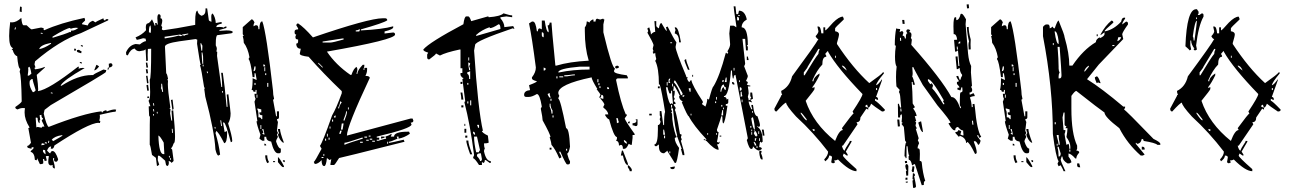

<svg xmlns="http://www.w3.org/2000/svg" viewBox="-20 -783 6120 911"><path d="M232.4 -604.5Q289.1 -621.1 312.5 -631.8L316.4 -629.9L317.4 -637.7H322.3Q335 -637.7 351.6 -650.4Q345.7 -651.4 339.8 -651.4Q328.1 -651.4 315.4 -646.5Q313.5 -646.5 313.5 -649.4V-650.4Q296.9 -650.4 229.5 -609.4L228.5 -604.5ZM195.3 -50.8 196.3 -55.7Q194.3 -63.5 194.3 -67.4V-70.3L184.6 -72.3L183.6 -66.4Q183.6 -60.5 195.3 -50.8ZM175.8 -93.8Q183.6 -95.7 187.5 -95.7H190.4L191.4 -100.6L178.7 -103.5ZM202.1 -101.6 203.1 -106.4 193.4 -108.4 192.4 -103.5ZM211.9 -104.5 213.9 -114.3 210 -115.2 208 -105.5ZM232.4 -113.3Q276.4 -137.7 277.3 -140.6L273.4 -141.6Q239.3 -136.7 225.6 -120.1ZM177.7 -176.8Q178.7 -182.6 185.5 -182.6L190.4 -181.6V-182.6Q190.4 -186.5 177.7 -210.9Q183.6 -217.8 184.6 -221.7Q176.8 -223.6 176.8 -234.4V-238.3L168 -236.3L170.9 -212.9L168 -213.9V-198.2Q159.2 -200.2 158.2 -223.6L150.4 -225.6L149.4 -221.7Q152.3 -191.4 152.3 -181.6L151.4 -178.7L159.2 -180.7ZM229.5 -338.9V-342.8L221.7 -344.7L220.7 -340.8ZM136.7 -345.7Q142.6 -345.7 149.4 -354.5Q134.8 -400.4 134.8 -407.2V-408.2H132.8Q127.9 -408.2 121.1 -399.4Q120.1 -394.5 120.1 -388.7Q120.1 -369.1 135.7 -345.7ZM116.2 -423.8Q118.2 -423.8 128.9 -433.6Q124 -464.8 118.2 -466.8Q117.2 -462.9 114.3 -462.9H113.3Q114.3 -460 114.3 -453.1Q114.3 -443.4 111.3 -424.8ZM166 -549.8Q191.4 -554.7 221.7 -575.2L222.7 -579.1H219.7Q170.9 -569.3 166 -549.8ZM52.7 -642.6 55.7 -652.3 51.8 -653.3 48.8 -643.6ZM181.6 -622.1 182.6 -626 173.8 -627.9 172.9 -624ZM240.2 16.6Q229.5 14.6 229.5 5.9L230.5 0L220.7 2Q209 0 209 -15.6Q209 -26.4 211.9 -42L207 -43L197.3 -42L202.1 -21.5L191.4 -18.6V-21.5Q191.4 -27.3 184.6 -29.3L183.6 -25.4Q185.5 -19.5 185.5 -13.7L184.6 -6.8L173.8 -3.9L168.9 -4.9L156.2 -32.2L154.3 -22.5L145.5 -24.4Q143.6 -58.6 125 -62.5L127 -67.4Q138.7 -76.2 140.6 -83L130.9 -85L128.9 -77.1Q122.1 -79.1 115.7 -80.6Q109.4 -82 109.4 -87.9V-90.8H110.4Q116.2 -90.8 127 -105.5L114.3 -175.8H116.2Q119.1 -175.8 120.1 -178.7Q96.7 -215.8 96.7 -249Q96.7 -259.8 98.6 -269.5L89.8 -270.5Q77.1 -270.5 63.5 -263.7Q52.7 -266.6 52.7 -273.4V-275.4Q81.1 -294.9 83 -301.8Q81.1 -423.8 73.2 -442.4L76.2 -456.1Q66.4 -458 61.5 -516.6Q47.9 -519.5 40 -545.9L35.2 -546.9L42 -554.7Q23.4 -559.6 23.4 -612.3Q23.4 -638.7 28.3 -677.7L37.1 -676.8Q57.6 -676.8 81.1 -698.2Q84 -664.1 91.8 -663.1H106.4Q124 -645.5 129.9 -643.6L174.8 -652.3L187.5 -649.4L186.5 -645.5Q186.5 -640.6 190.4 -639.6Q265.6 -673.8 380.9 -698.2L383.8 -688.5L382.8 -684.6L370.1 -672.9L369.1 -668L396.5 -662.1Q400.4 -677.7 420.9 -684.6Q428.7 -678.7 433.6 -676.8Q434.6 -680.7 470.7 -696.3Q470.7 -687.5 478.5 -685.5Q480.5 -692.4 488.3 -692.4L494.1 -691.4L493.2 -686.5L364.3 -626Q263.7 -591.8 146.5 -492.2L143.6 -477.5L148.4 -462.9H147.5Q144.5 -462.9 142.6 -459Q146.5 -458 146.5 -455.1V-454.1Q172.9 -457 192.4 -465.8V-461.9L154.3 -427.7Q161.1 -378.9 161.1 -359.4L160.2 -350.6Q210.9 -357.4 350.6 -466.8L354.5 -465.8L352.5 -457Q363.3 -460.9 373 -460.9Q377.9 -460.9 381.8 -460Q280.3 -402.3 267.6 -377L271.5 -376Q350.6 -426.8 415 -426.8H421.9Q423.8 -431.6 470.7 -453.1L484.4 -450.2Q483.4 -446.3 481.9 -440.9Q480.5 -435.5 220.7 -284.2L191.4 -261.7L187.5 -244.1Q200.2 -188.5 210.9 -180.7Q375 -245.1 461.9 -254.9V-252.9Q461.9 -250 465.8 -249Q466.8 -255.9 482.4 -259.8Q486.3 -258.8 486.3 -255.9V-253.9Q510.7 -263.7 524.4 -263.7L531.2 -262.7L528.3 -252.9H526.4Q514.6 -252.9 453.1 -238.3Q454.1 -234.4 454.1 -229.5Q454.1 -221.7 451.2 -210L456.1 -209L454.1 -199.2L447.3 -200.2Q401.4 -200.2 238.3 -92.8Q234.4 -77.1 226.6 -77.1L220.7 -78.1L222.7 -87.9H220.7Q210.9 -87.9 203.1 -68.4L214.8 -56.6L218.8 -55.7Q221.7 -66.4 229.5 -66.4Q243.2 -66.4 255.9 -27.3Q252.9 -15.6 246.1 -15.6Q236.3 -15.6 236.3 -26.4L237.3 -32.2L232.4 -33.2L231.4 -28.3Q240.2 2.9 240.2 13.7ZM368.2 -481.4 358.4 -484.4 359.4 -489.3 369.1 -486.3ZM494.1 -452.1 490.2 -453.1 492.2 -462.9 497.1 -461.9ZM426.8 -449.2 437.5 -475.6Q440.4 -474.6 443.4 -472.7Q446.3 -470.7 450.2 -467.8Q436.5 -449.2 426.8 -449.2ZM497.1 -461.9 496.1 -480.5 506.8 -483.4Q513.7 -479.5 513.7 -473.6Q513.7 -465.8 497.1 -461.9ZM365.2 -530.3 351.6 -534.2Q344.7 -536.1 344.7 -542V-544.9L354.5 -546.9Q363.3 -540 367.2 -539.1ZM338.9 -542 331.1 -543.9 333 -552.7 340.8 -550.8ZM373 -561.5 363.3 -564.5 364.3 -569.3 374 -566.4ZM83 -725.6 73.2 -728.5 75.2 -752 83 -750Z M695.3 -627 696.3 -646.5 694.3 -662.1Q686.5 -661.1 686.5 -629.9ZM787.1 -24.4 791 -25.4 790 -33.2 786.1 -32.2ZM782.2 -35.2 786.1 -36.1 785.2 -43.9 781.2 -43ZM759.8 -51.8 756.8 -106.4Q738.3 -139.6 731.4 -139.6Q734.4 -51.8 754.9 -51.8ZM1002.9 -172.9 1002 -180.7H998L999 -172.9ZM800.8 -152.3 798.8 -171.9H794.9L796.9 -152.3ZM1029.3 -184.6 1033.2 -185.5 1029.3 -211.9H1025.4ZM710.9 -234.4 710 -242.2H706.1L707 -234.4ZM724.6 -244.1 728.5 -245.1 727.5 -252.9 723.6 -252ZM708 -253.9 711.9 -254.9 710 -265.6H706.1ZM708 -281.2 711.9 -282.2 710 -293.9 706.1 -293ZM1034.2 -342.8 1038.1 -343.8 1037.1 -351.6 1033.2 -350.6ZM753.9 -346.7 749 -385.7H745.1V-373Q745.1 -366.2 743.2 -365.2Q748 -359.4 750 -346.7ZM962.9 -435.5 966.8 -436.5 964.8 -444.3 960.9 -443.4ZM942.4 -467.8 946.3 -468.8 945.3 -476.6 941.4 -475.6ZM940.4 -479.5 944.3 -480.5 943.4 -516.6 940.4 -534.2H936.5Q938.5 -491.2 940.4 -479.5ZM935.5 -542 939.5 -543 940.4 -566.4Q935.5 -573.2 934.6 -578.1L930.7 -577.1ZM761.7 -600.6Q806.6 -607.4 827.1 -614.3Q835 -611.3 838.9 -611.3L846.7 -616.2L854.5 -613.3Q860.4 -618.2 873 -620.1V-624Q842.8 -620.1 842.8 -617.2V-616.2L834 -619.1L760.7 -608.4ZM772.5 4.9 767.6 -1 763.7 -20.5Q737.3 -44.9 733.4 -44.9L729.5 -43L728.5 -23.4L735.4 -2L728.5 3.9H724.6L719.7 -34.2L701.2 -47.9Q694.3 -91.8 690.4 -96.7Q690.4 -221.7 691.4 -228.5L687.5 -234.4L685.5 -278.3L693.4 -279.3L684.6 -305.7Q692.4 -306.6 692.4 -346.7L690.4 -405.3Q697.3 -406.2 697.3 -551.8L681.6 -550.8L680.7 -522.5L681.6 -495.1L673.8 -493.2L670.9 -548.8L663.1 -543.9L641.6 -540Q627 -540 619.1 -552.7Q599.6 -549.8 586.9 -521.5L585.9 -520.5Q579.1 -520.5 578.6 -525.9Q578.1 -531.2 578.1 -535.2Q593.8 -569.3 624 -574.2L643.6 -572.3Q661.1 -586.9 672.9 -587.9L670.9 -599.6Q667 -599.6 659.2 -601.6Q636.7 -594.7 628.9 -593.8Q627.9 -597.7 623 -605.5Q654.3 -618.2 672.9 -639.6L671.9 -652.3Q671.9 -670.9 680.7 -671.9Q689.5 -672.9 701.2 -691.4Q712.9 -668 713.9 -661.1L717.8 -662.1L715.8 -673.8H723.6L724.6 -666L728.5 -667L726.6 -696.3Q726.6 -713.9 733.4 -715.8Q742.2 -714.8 742.2 -705.1L741.2 -696.3H742.2Q749 -696.3 750 -684.6Q750 -676.8 745.1 -661.1L750 -654.3Q748 -647.5 748 -643.6Q748 -641.6 755.9 -639.6Q810.5 -646.5 906.2 -665V-681.6Q906.2 -732.4 917 -732.4Q918.9 -715.8 936.5 -708Q955.1 -712.9 955.1 -734.4V-743.2H962.9L970.7 -688.5Q970.7 -683.6 983.4 -679.7L982.4 -703.1Q982.4 -717.8 989.3 -718.8Q1002 -701.2 1003.9 -673.8L1031.2 -678.7L1032.2 -670.9Q1006.8 -666 1006.8 -656.2V-654.3L1021.5 -655.3Q1038.1 -655.3 1039.1 -651.4Q1045.9 -656.2 1053.7 -658.2L1054.7 -650.4L1020.5 -640.6L1021.5 -636.7Q1045.9 -638.7 1054.7 -638.7Q1084 -638.7 1085 -629.9L1078.1 -625L1011.7 -616.2Q1003.9 -615.2 1003.9 -576.2V-567.4Q1008.8 -558.6 1008.8 -552.7Q1008.8 -545.9 1006.8 -540Q1006.8 -537.1 1010.7 -537.1L1009.8 -517.6L1030.3 -370.1H1034.2Q1034.2 -404.3 1029.3 -437.5H1037.1Q1045.9 -380.9 1054.7 -282.2L1055.7 -275.4L1059.6 -276.4Q1057.6 -322.3 1055.7 -334L1063.5 -335.9Q1074.2 -252 1074.2 -245.1Q1074.2 -216.8 1062.5 -197.3Q1081.1 -137.7 1082 -115.2Q1082 -109.4 1075.2 -108.4Q1050.8 -202.1 1042 -202.1L1038.1 -201.2L1045.9 -156.2L1055.7 -161.1L1057.6 -157.2V-151.4Q1057.6 -105.5 1043.9 -103.5Q1014.6 -161.1 1004.9 -161.1V-158.2Q1004.9 -153.3 1002 -153.3Q1018.6 -97.7 1024.4 -49.8L1016.6 -44.9Q1008.8 -44.9 1002 -74.2Q998 -158.2 954.1 -324.2L949.2 -360.4Q949.2 -363.3 952.1 -363.3L948.2 -371.1Q935.5 -455.1 928.7 -474.6H932.6Q928.7 -482.4 915 -575.2L916 -594.7L908.2 -597.7L830.1 -586.9Q762.7 -577.1 762.7 -561.5L768.6 -435.5Q773.4 -431.6 777.3 -410.2Q777.3 -406.2 773.4 -404.3Q773.4 -402.3 775.4 -402.3H777.3Q776.4 -393.6 776.4 -383.8Q776.4 -354.5 788.1 -273.4Q788.1 -269.5 784.2 -268.6Q785.2 -265.6 789.1 -265.6L787.1 -245.1L793 -210.9H796.9L793.9 -257.8L801.8 -259.8Q810.5 -173.8 810.5 -134.8Q810.5 -103.5 803.7 -102.5Q796.9 -81.1 791 -80.1L796.9 -73.2L803.7 -21.5Q803.7 -16.6 793 -9.8Q793 -15.6 780.3 -19.5L781.2 -11.7Q781.2 3.9 772.5 4.9ZM797.9 -261.7 791 -308.6 798.8 -310.5 803.7 -268.6Q803.7 -263.7 797.9 -261.7ZM679.7 -317.4 678.7 -324.2 685.5 -326.2 687.5 -318.4ZM678.7 -352.5 674.8 -378.9 682.6 -380.9 686.5 -353.5ZM677.7 -387.7 672.9 -422.9 679.7 -423.8 684.6 -388.7ZM674.8 -434.6 671.9 -454.1 679.7 -455.1 682.6 -435.5ZM674.8 -461.9 671.9 -485.4 678.7 -486.3 682.6 -462.9Z M1173.8 -691.4Q1180.7 -691.4 1187.5 -676.8Q1182.6 -668.9 1182.6 -658.2L1192.4 -663.1H1197.3Q1206.1 -663.1 1206.1 -644.5H1210.9Q1210.9 -681.6 1224.6 -681.6Q1243.2 -633.8 1275.4 -352.5Q1275.4 -333 1280.3 -315.4Q1280.3 -310.5 1275.4 -310.5L1290 -231.4H1293.9V-254.9H1303.7V-226.6Q1303.7 -217.8 1293.9 -217.8Q1293.9 -212.9 1298.8 -204.1L1293.9 -162.1L1298.8 -152.3L1293.9 -143.6L1298.8 -133.8Q1290 -119.1 1290 -111.3Q1300.8 -78.1 1312.5 -78.1V-64.5Q1312.5 -55.7 1303.7 -55.7H1298.8Q1280.3 -55.7 1266.6 -111.3Q1243.2 -114.3 1243.2 -133.8H1234.4V-115.2H1224.6L1210.9 -125L1215.8 -143.6Q1197.3 -194.3 1197.3 -208H1201.2L1187.5 -300.8Q1192.4 -310.5 1192.4 -315.4Q1187.5 -323.2 1187.5 -337.9H1197.3V-356.4H1192.4V-347.7H1182.6Q1182.6 -356.4 1173.8 -356.4Q1178.7 -371.1 1178.7 -412.1L1197.3 -403.3V-408.2L1192.4 -435.5H1187.5V-417H1178.7Q1168.9 -493.2 1160.2 -501V-504.9Q1160.2 -509.8 1164.1 -509.8Q1156.2 -554.7 1136.7 -580.1Q1136.7 -593.8 1131.8 -612.3H1136.7L1131.8 -621.1V-654.3ZM1229.5 -477.5V-467.8H1238.3Q1238.3 -477.5 1229.5 -477.5ZM1187.5 -467.8 1182.6 -445.3Q1192.4 -445.3 1192.4 -459V-467.8ZM1234.4 -463.9V-445.3H1238.3V-463.9ZM1238.3 -435.5V-426.8H1243.2V-435.5ZM1187.5 -389.6V-379.9H1192.4V-389.6ZM1248 -389.6V-371.1H1252.9V-389.6ZM1197.3 -334V-319.3H1201.2V-334ZM1201.2 -268.6V-263.7Q1206.1 -255.9 1206.1 -245.1V-226.6Q1219.7 -226.6 1219.7 -217.8H1224.6V-236.3Q1210.9 -236.3 1210.9 -245.1V-250H1219.7V-263.7Q1204.1 -268.6 1201.2 -268.6ZM1215.8 -189.5V-170.9H1219.7V-189.5ZM1224.6 -170.9V-167Q1229.5 -157.2 1229.5 -152.3Q1224.6 -152.3 1224.6 -148.4L1234.4 -143.6V-148.4L1229.5 -170.9ZM1298.8 -170.9H1308.6Q1308.6 -154.3 1327.1 -106.4H1322.3Q1306.6 -118.2 1298.8 -143.6L1303.7 -152.3Q1298.8 -161.1 1298.8 -170.9ZM1234.4 -101.6Q1243.2 -100.6 1243.2 -92.8H1234.4ZM1238.3 -45.9H1248Q1248 -27.3 1256.8 -13.7L1248 -8.8Q1238.3 -25.4 1238.3 -45.9ZM1298.8 -37.1Q1304.7 -37.1 1327.1 4.9V9.8H1322.3Q1317.4 9.8 1298.8 -13.7ZM1322.3 -22.5H1331.1V-13.7Q1322.3 -13.7 1322.3 -22.5ZM1275.4 -18.6H1285.2V-13.7H1275.4Z M1795.9 -696.3H1808.6Q1817.4 -695.3 1817.4 -686.5Q1799.8 -673.8 1692.4 -643.6V-638.7Q1793.9 -643.6 1845.7 -658.2V-653.3Q1845.7 -643.6 1804.7 -633.8V-624L1845.7 -628.9Q1854.5 -627.9 1854.5 -619.1Q1854.5 -594.7 1531.2 -538.1Q1573.2 -475.6 1642.6 -427.7H1647.5Q1658.2 -459 1671.9 -465.8L1675.8 -456.1Q1675.8 -445.3 1671.9 -436.5V-432.6H1675.8Q1675.8 -449.2 1701.2 -475.6H1709Q1709 -464.8 1705.1 -456.1V-451.2H1709V-460.9H1721.7V-451.2Q1721.7 -438.5 1713.9 -422.9Q1734.4 -422.9 1734.4 -413.1Q1626 -182.6 1626 -139.6L1928.7 -220.7H1937.5L1941.4 -210.9Q1941.4 -201.2 1928.7 -201.2L1932.6 -192.4Q1932.6 -173.8 1767.6 -134.8V-129.9H1779.3V-120.1H1767.6V-115.2H1775.4Q1806.6 -125 1812.5 -125L1808.6 -134.8Q1825.2 -139.6 1837.9 -148.4V-143.6L1834 -134.8H1849.6Q1849.6 -158.2 1916 -158.2H1920.9L1924.8 -148.4Q1898.4 -129.9 1871.1 -125V-134.8H1862.3L1866.2 -125Q1834 -110.4 1825.2 -110.4V-105.5H1829.1Q1833 -105.5 1895.5 -120.1L1899.4 -110.4Q1593.8 -33.2 1588.9 -33.2Q1568.4 0 1564.5 0H1547.9V-4.9L1551.8 -28.3L1543.9 -23.4L1531.2 -33.2Q1527.3 4.9 1518.6 4.9Q1505.9 4.9 1505.9 -23.4Q1489.3 -4.9 1473.6 -4.9L1468.8 -14.6Q1472.7 -14.6 1505.9 -77.1L1498 -90.8Q1510.7 -107.4 1555.7 -235.4Q1576.2 -270.5 1601.6 -340.8V-350.6Q1514.6 -433.6 1444.3 -513.7Q1402.3 -518.6 1402.3 -528.3L1407.2 -551.8Q1385.7 -551.8 1385.7 -576.2Q1394.5 -576.2 1394.5 -585.9V-595.7Q1381.8 -595.7 1381.8 -605.5V-610.4L1385.7 -619.1Q1377.9 -619.1 1377.9 -628.9V-633.8Q1377.9 -643.6 1394.5 -643.6V-648.4L1385.7 -663.1Q1387.7 -671.9 1394.5 -671.9Q1421.9 -654.3 1464.8 -605.5Q1730.5 -696.3 1795.9 -696.3ZM1668 -638.7V-633.8H1684.6L1688.5 -643.6H1684.6Q1676.8 -638.7 1668 -638.7ZM1510.7 -585.9V-581.1H1547.9Q1558.6 -581.1 1610.4 -595.7V-600.6H1605.5ZM1490.2 -485.4V-480.5Q1492.2 -480.5 1510.7 -460.9V-465.8Q1492.2 -485.4 1490.2 -485.4ZM1593.8 -302.7Q1593.8 -289.1 1585 -273.4V-268.6H1588.9Q1588.9 -280.3 1601.6 -297.9ZM1630.9 -273.4V-263.7H1634.8V-273.4ZM1622.1 -254.9Q1622.1 -243.2 1610.4 -215.8V-210.9H1614.3Q1626 -240.2 1626 -250V-254.9ZM1564.5 -225.6H1572.3V-235.4Q1564.5 -233.4 1564.5 -225.6ZM1555.7 -215.8V-206.1H1560.5V-215.8ZM1601.6 -197.3Q1597.7 -171.9 1597.7 -168H1605.5Q1605.5 -171.9 1610.4 -197.3ZM1543.9 -182.6V-172.9H1547.9V-182.6ZM1593.8 -163.1Q1593.8 -158.2 1588.9 -148.4H1597.7Q1597.7 -154.3 1601.6 -163.1ZM1531.2 -148.4V-134.8H1535.2V-148.4ZM1729.5 -139.6V-134.8H1738.3V-139.6ZM1709 -134.8V-129.9H1721.7V-134.8ZM1539.1 -129.9V-120.1H1543.9V-129.9ZM1614.3 -105.5V-95.7Q1635.7 -105.5 1701.2 -125V-129.9H1697.3Q1626 -105.5 1614.3 -105.5ZM1788.1 -134.8H1804.7V-129.9Q1790 -125 1788.1 -125ZM1522.5 -125V-115.2H1527.3V-125ZM1734.4 -125V-120.1H1746.1V-125ZM1717.8 -120.1V-115.2H1729.5V-120.1ZM1746.1 -115.2V-110.4H1758.8V-115.2ZM1688.5 -110.4V-105.5H1701.2V-110.4ZM1817.4 -110.4V-100.6H1821.3V-110.4ZM1514.6 -52.7V-43H1518.6V-52.7ZM1505.9 -38.1V-33.2H1514.6V-38.1Z M2239.3 -612.3 2354.5 -645.5Q2354.5 -668 2345.7 -668Q2317.4 -649.4 2303.7 -649.4V-654.3Q2264.6 -640.6 2239.3 -617.2ZM2257.8 -18.6Q2266.6 -18.6 2266.6 -28.3L2261.7 -55.7Q2243.2 -55.7 2243.2 -46.9V-42Q2257.8 -26.4 2257.8 -18.6ZM2252.9 -60.5Q2252.9 -69.3 2257.8 -69.3L2243.2 -134.8H2229.5V-129.9Q2229.5 -103.5 2239.3 -60.5ZM2234.4 -143.6Q2234.4 -158.2 2224.6 -158.2V-153.3Q2226.6 -143.6 2234.4 -143.6ZM2252.9 -176.8V-190.4H2243.2Q2248 -181.6 2248 -176.8ZM2202.1 -292V-301.8H2197.3V-292ZM2215.8 -283.2V-306.6H2210.9V-283.2ZM2202.1 -380.9V-389.6H2197.3V-380.9ZM2210.9 -408.2V-445.3Q2202.1 -440.4 2197.3 -440.4V-431.6Q2206.1 -431.6 2206.1 -408.2ZM2210.9 -450.2Q2210.9 -460 2206.1 -468.8Q2210.9 -477.5 2210.9 -482.4L2202.1 -487.3V-473.6L2206.1 -450.2ZM2206.1 -496.1V-510.7H2202.1V-496.1ZM2266.6 0H2252.9Q2232.4 -32.2 2224.6 -32.2Q2224.6 -37.1 2229.5 -46.9Q2210.9 -192.4 2183.6 -296.9Q2183.6 -301.8 2187.5 -301.8L2173.8 -408.2Q2178.7 -408.2 2178.7 -413.1Q2171.9 -413.1 2165 -426.8V-436.5H2173.8V-459H2165V-547.9H2160.2Q2095.7 -534.2 2067.4 -519.5L2048.8 -529.3Q2048.8 -524.4 2016.6 -501Q2006.8 -501 2006.8 -510.7V-524.4L2011.7 -533.2Q1988.3 -540 1988.3 -547.9Q2016.6 -582 2178.7 -668Q2183.6 -705.1 2192.4 -705.1H2202.1Q2208 -705.1 2215.8 -682.6L2294.9 -705.1Q2298.8 -705.1 2298.8 -701.2Q2353.5 -705.1 2369.1 -719.7Q2399.4 -710 2410.2 -710V-701.2Q2406.2 -701.2 2382.8 -705.1L2354.5 -701.2V-696.3Q2373 -674.8 2373 -654.3L2415 -659.2L2419.9 -649.4V-645.5Q2415 -645.5 2415 -649.4Q2234.4 -587.9 2234.4 -570.3Q2229.5 -546.9 2229.5 -543Q2248 -262.7 2271.5 -162.1H2266.6Q2266.6 -153.3 2294.9 -139.6L2298.8 -106.4Q2292 -102.5 2276.4 -102.5Q2276.4 -86.9 2280.3 -79.1Q2276.4 -70.3 2276.4 -65.4Q2286.1 -18.6 2308.6 -18.6V-9.8H2303.7L2285.2 -23.4H2280.3Q2280.3 -9.8 2271.5 -9.8Q2271.5 -13.7 2266.6 -13.7ZM2220.7 -50.8H2210.9Q2192.4 -101.6 2192.4 -116.2H2202.1Q2202.1 -98.6 2220.7 -50.8ZM2197.3 -129.9H2187.5V-139.6H2197.3ZM2192.4 -153.3H2183.6V-171.9H2192.4ZM2187.5 -185.5H2183.6V-195.3H2187.5ZM2178.7 -273.4H2168.9V-283.2H2178.7ZM2178.7 -310.5H2168.9Q2168.9 -325.2 2165 -343.8H2173.8ZM2173.8 -384.8H2165V-394.5H2173.8Z M2814.5 -694.3Q2824.2 -690.4 2829.1 -690.4Q2837.9 -694.3 2842.8 -694.3Q2842.8 -690.4 2847.7 -690.4L2842.8 -667V-629.9Q2883.8 -458 2898.4 -458L2893.6 -448.2V-444.3Q2893.6 -433.6 2954.1 -425.8L2959 -416V-411.1H2912.1Q2903.3 -410.2 2903.3 -402.3Q2925.8 -292 2949.2 -240.2H2954.1V-235.4L2944.3 -221.7Q2944.3 -212.9 2991.2 -147.5V-142.6H2981.4V-128.9L2977.5 -95.7H2972.7L2962.9 -100.6Q2954.1 -79.1 2944.3 -77.1H2935.5Q2935.5 -95.7 2925.8 -95.7L2917 -91.8Q2917 -114.3 2903.3 -114.3L2907.2 -124V-132.8Q2892.6 -132.8 2870.1 -216.8Q2863.3 -216.8 2851.6 -235.4V-240.2H2866.2Q2864.3 -256.8 2842.8 -272.5V-277.3L2847.7 -286.1Q2847.7 -293.9 2829.1 -314.5V-318.4L2837.9 -314.5H2842.8V-323.2Q2842.8 -333 2833 -333Q2833 -318.4 2824.2 -318.4V-323.2L2829.1 -333Q2829.1 -336.9 2810.5 -360.4H2814.5Q2787.1 -405.3 2787.1 -416Q2628.9 -382.8 2628.9 -341.8Q2628.9 -336.9 2633.8 -328.1Q2628.9 -319.3 2628.9 -314.5Q2638.7 -314.5 2666 -174.8Q2680.7 -174.8 2684.6 -86.9Q2678.7 -54.7 2670.9 -54.7Q2677.7 -28.3 2684.6 -17.6V-12.7Q2684.6 -2.9 2675.8 -2.9H2670.9Q2665 -2.9 2638.7 -63.5H2633.8V-58.6Q2643.6 -43.9 2643.6 -36.1L2633.8 -31.2Q2615.2 -75.2 2596.7 -95.7Q2596.7 -103.5 2587.9 -132.8H2591.8Q2591.8 -144.5 2554.7 -211.9Q2554.7 -223.6 2545.9 -267.6L2550.8 -277.3Q2541 -336.9 2527.3 -336.9Q2503.9 -323.2 2490.2 -323.2H2476.6Q2466.8 -323.2 2466.8 -333Q2466.8 -352.5 2495.1 -355.5L2490.2 -378.9Q2527.3 -392.6 2527.3 -397.5Q2503.9 -403.3 2503.9 -411.1V-416Q2522.5 -439.5 2522.5 -462.9Q2503.9 -607.4 2490.2 -671.9L2503.9 -680.7H2508.8Q2521.5 -680.7 2527.3 -634.8H2532.2Q2532.2 -648.4 2541 -648.4L2550.8 -643.6V-685.5H2564.5Q2572.3 -629.9 2583 -629.9V-638.7L2578.1 -662.1Q2587.9 -662.1 2587.9 -675.8H2596.7Q2596.7 -659.2 2615.2 -471.7H2620.1Q2681.6 -490.2 2773.4 -495.1Q2754.9 -555.7 2754.9 -634.8V-653.3Q2763.7 -663.1 2763.7 -680.7H2768.6L2777.3 -675.8Q2777.3 -682.6 2792 -690.4H2795.9V-680.7H2805.7Q2805.7 -694.3 2814.5 -694.3ZM2550.8 -629.9V-616.2Q2551.8 -606.4 2559.6 -606.4V-620.1Q2559.6 -629.9 2550.8 -629.9ZM2628.9 -439.5H2633.8Q2699.2 -453.1 2777.3 -453.1V-466.8H2731.4Q2628.9 -458 2628.9 -439.5ZM2907.2 -471.7Q2917 -470.7 2917 -462.9L2907.2 -458Q2898.4 -458 2898.4 -466.8ZM2559.6 -462.9V-448.2Q2569.3 -448.2 2569.3 -458ZM2657.2 -425.8V-420.9H2670.9Q2696.3 -425.8 2708 -425.8V-429.7H2699.2Q2673.8 -425.8 2657.2 -425.8ZM2620.1 -420.9V-411.1H2625V-420.9ZM2633.8 -420.9V-416H2652.3V-420.9ZM2814.5 -407.2V-392.6H2819.3V-407.2ZM2819.3 -388.7V-378.9H2824.2V-388.7ZM2824.2 -374V-365.2H2829.1V-374ZM2861.3 -370.1V-360.4H2870.1Q2870.1 -370.1 2861.3 -370.1ZM2578.1 -336.9Q2585 -318.4 2591.8 -318.4V-323.2Q2587.9 -331.1 2587.9 -341.8ZM2591.8 -314.5V-304.7H2596.7V-314.5ZM2587.9 -291V-277.3Q2596.7 -258.8 2596.7 -244.1H2601.6V-258.8Q2591.8 -272.5 2591.8 -291ZM2601.6 -235.4V-225.6H2606.4V-235.4ZM2903.3 -221.7Q2907.2 -213.9 2907.2 -198.2L2917 -203.1Q2912.1 -210.9 2912.1 -221.7ZM2996.1 -216.8H3004.9V-193.4Q3004.9 -184.6 2996.1 -184.6Q2987.3 -188.5 2981.4 -188.5V-198.2Q3000 -198.2 3000 -211.9Q2996.1 -211.9 2996.1 -216.8ZM2967.8 -207V-198.2H2959Q2960 -207 2967.8 -207ZM2940.4 -119.1V-114.3Q2940.4 -107.4 2954.1 -100.6V-105.5Q2954.1 -112.3 2940.4 -119.1ZM2587.9 -82H2596.7V-73.2H2587.9ZM2666 -77.1V-68.4H2670.9V-77.1ZM2930.7 -68.4H2935.5L2959 -7.8V1Q2944.3 -2 2935.5 -44.9H2925.8ZM2959 1Q2965.8 1 2977.5 19.5V29.3H2967.8Q2967.8 22.5 2959 10.7Z M3490.2 -707V-710.9H3482.4V-707ZM3160.2 -55.7V-64.5H3156.2V-55.7ZM3574.2 -81.1V-88.9H3569.3V-81.1ZM3569.3 -92.8Q3563.5 -110.4 3556.6 -110.4V-105.5Q3561.5 -97.7 3561.5 -92.8ZM3585.9 -114.3V-127H3582V-114.3ZM3565.4 -114.3Q3565.4 -118.2 3569.3 -127H3561.5V-114.3ZM3135.7 -127V-139.6H3130.9V-127ZM3381.8 -143.6V-151.4H3377.9V-143.6ZM3339.8 -143.6V-151.4H3335.9V-143.6ZM3548.8 -143.6V-156.2H3544.9V-143.6ZM3582 -147.5V-160.2H3578.1V-147.5ZM3569.3 -134.8Q3569.3 -139.6 3574.2 -139.6Q3568.4 -164.1 3556.6 -164.1Q3556.6 -160.2 3561.5 -160.2L3556.6 -151.4Q3563.5 -134.8 3569.3 -134.8ZM3548.8 -160.2V-168H3544.9V-160.2ZM3135.7 -143.6 3130.9 -168H3127V-143.6ZM3544.9 -176.8V-185.5H3540V-176.8ZM3561.5 -168Q3561.5 -193.4 3552.7 -226.6Q3544.9 -225.6 3544.9 -218.8Q3552.7 -168 3561.5 -168ZM3260.7 -235.4V-243.2H3256.8V-235.4ZM3552.7 -248V-255.9H3548.8V-248ZM3411.1 -235.4V-260.7H3407.2L3402.3 -235.4ZM3415 -264.6V-272.5H3411.1V-264.6ZM3407.2 -277.3V-285.2H3402.3V-277.3ZM3168.9 -272.5V-285.2H3164.1V-272.5ZM3377.9 -293.9V-301.8H3373V-293.9ZM3502.9 -297.9V-310.5H3499V-297.9ZM3381.8 -310.5V-323.2H3377.9V-310.5ZM3218.8 -323.2Q3227.5 -323.2 3227.5 -331.1H3218.8ZM3494.1 -323.2 3502.9 -327.1Q3499 -334 3499 -347.7H3494.1ZM3256.8 -347.7V-364.3H3248V-360.4Q3252 -352.5 3252 -347.7ZM3490.2 -352.5Q3499 -352.5 3499 -360.4Q3499 -369.1 3490.2 -369.1ZM3172.9 -289.1V-293.9Q3168.9 -329.1 3168.9 -352.5H3164.1V-339.8H3156.2Q3147.5 -362.3 3147.5 -369.1H3139.6Q3147.5 -309.6 3160.2 -289.1L3168.9 -293.9Q3168.9 -289.1 3172.9 -289.1ZM3402.3 -347.7Q3405.3 -369.1 3415 -369.1Q3415 -356.4 3423.8 -356.4V-369.1Q3415 -369.1 3415 -381.8Q3401.4 -381.8 3398.4 -352.5V-347.7ZM3172.9 -373V-385.7H3168.9V-373ZM3147.5 -377V-393.6H3143.6V-377ZM3490.2 -393.6V-402.3H3486.3V-393.6ZM3407.2 -393.6Q3415 -393.6 3415 -402.3H3407.2ZM3210.9 -331.1Q3218.8 -331.1 3218.8 -339.8Q3184.6 -402.3 3181.6 -402.3L3176.8 -393.6Q3197.3 -372.1 3210.9 -331.1ZM3160.2 -389.6 3156.2 -398.4Q3160.2 -406.2 3160.2 -411.1Q3152.3 -409.2 3152.3 -402.3V-389.6ZM3427.7 -393.6V-415H3423.8L3418.9 -393.6ZM3464.8 -448.2V-460.9H3460.9V-448.2ZM3168.9 -578.1V-582H3160.2V-578.1ZM3486.3 -686.5V-694.3Q3486.3 -703.1 3477.5 -703.1V-686.5ZM3185.5 -9.8H3181.6L3147.5 -64.5V-68.4L3130.9 -55.7Q3106.4 -55.7 3106.4 -88.9V-97.7L3093.8 -88.9Q3085 -88.9 3085 -97.7Q3101.6 -97.7 3101.6 -168V-189.5Q3111.3 -189.5 3114.3 -206.1L3110.4 -214.8Q3110.4 -226.6 3114.3 -226.6L3110.4 -235.4V-255.9H3118.2L3127 -189.5H3130.9Q3130.9 -240.2 3135.7 -252Q3120.1 -350.6 3110.4 -381.8H3106.4Q3106.4 -460.9 3088.9 -494.1L3093.8 -502.9Q3088.9 -519.5 3088.9 -532.2L3081.1 -527.3L3077.1 -536.1Q3077.1 -540 3081.1 -540Q3077.1 -547.9 3077.1 -552.7L3081.1 -569.3Q3078.1 -582 3051.8 -627.9L3055.7 -635.7Q3051.8 -644.5 3051.8 -648.4L3060.5 -653.3Q3068.4 -631.8 3068.4 -619.1Q3079.1 -631.8 3088.9 -631.8L3085 -682.6H3093.8V-661.1Q3093.8 -655.3 3106.4 -648.4Q3110.4 -673.8 3118.2 -673.8Q3139.6 -635.7 3143.6 -635.7Q3143.6 -644.5 3139.6 -653.3L3147.5 -657.2Q3176.8 -598.6 3189.5 -582L3185.5 -560.5Q3185.5 -542 3235.4 -422.9Q3235.4 -415 3244.1 -415Q3244.1 -411.1 3239.3 -411.1Q3246.1 -393.6 3252 -393.6Q3253.9 -402.3 3260.7 -402.3Q3263.7 -378.9 3314.5 -301.8V-293.9Q3310.5 -293.9 3310.5 -289.1L3327.1 -277.3Q3335.9 -299.8 3335.9 -314.5L3343.8 -310.5Q3360.4 -373 3365.2 -373Q3394.5 -420.9 3423.8 -532.2H3427.7Q3427.7 -527.3 3431.6 -527.3Q3431.6 -532.2 3435.5 -532.2L3431.6 -540Q3444.3 -559.6 3444.3 -573.2L3440.4 -624L3444.3 -661.1H3460.9Q3462.9 -661.1 3473.6 -653.3V-661.1Q3460.9 -743.2 3460.9 -752.9H3469.7L3473.6 -715.8H3482.4L3486.3 -732.4Q3514.6 -732.4 3523.4 -690.4Q3499 -676.8 3499 -653.3Q3528.3 -653.3 3528.3 -569.3H3523.4L3528.3 -560.5V-543.9H3519.5L3515.6 -598.6H3502.9L3515.6 -481.4Q3515.6 -477.5 3510.7 -468.8L3528.3 -422.9Q3528.3 -416 3519.5 -398.4Q3528.3 -396.5 3528.3 -389.6L3523.4 -381.8Q3531.2 -377 3540 -377V-373H3528.3Q3532.2 -349.6 3532.2 -339.8L3528.3 -323.2Q3532.2 -315.4 3532.2 -306.6L3540 -310.5L3548.8 -297.9H3544.9Q3536.1 -301.8 3532.2 -301.8Q3532.2 -290 3544.9 -264.6H3548.8V-268.6Q3544.9 -276.4 3544.9 -285.2H3552.7Q3558.6 -231.4 3574.2 -231.4Q3585.9 -198.2 3585.9 -189.5Q3585.9 -180.7 3578.1 -180.7Q3578.1 -185.5 3574.2 -185.5V-180.7Q3598.6 -166 3598.6 -110.4L3590.8 -105.5Q3590.8 -110.4 3585.9 -110.4L3582 -85Q3594.7 -85 3594.7 -76.2Q3584 -68.4 3582 -68.4Q3569.3 -69.3 3552.7 -88.9Q3552.7 -76.2 3544.9 -76.2Q3534.2 -76.2 3523.4 -118.2L3528.3 -127L3469.7 -427.7Q3460.9 -427.7 3460.9 -411.1H3457Q3453.1 -425.8 3453.1 -448.2H3448.2Q3438.5 -327.1 3415 -327.1V-323.2Q3427.7 -323.2 3427.7 -310.5L3435.5 -314.5V-297.9Q3435.5 -289.1 3423.8 -289.1V-281.2H3431.6Q3419.9 -197.3 3411.1 -197.3Q3407.2 -202.1 3407.2 -231.4H3402.3Q3402.3 -226.6 3381.8 -168Q3381.8 -156.2 3389.6 -156.2Q3384.8 -119.1 3381.8 -110.4L3389.6 -105.5Q3389.6 -110.4 3394.5 -110.4Q3394.5 -97.7 3381.8 -97.7Q3389.6 -84 3389.6 -72.3Q3370.1 -72.3 3332 -114.3H3327.1L3332 -122.1Q3270.5 -187.5 3248 -231.4Q3242.2 -231.4 3214.8 -297.9Q3218.8 -297.9 3218.8 -301.8Q3202.1 -310.5 3202.1 -327.1H3206.1Q3181.6 -377 3176.8 -377Q3176.8 -358.4 3172.9 -352.5H3181.6Q3181.6 -330.1 3176.8 -323.2L3181.6 -314.5Q3176.8 -306.6 3176.8 -301.8Q3185.5 -300.8 3185.5 -289.1H3176.8V-285.2L3185.5 -272.5V-268.6L3181.6 -260.7Q3187.5 -259.8 3206.1 -147.5L3214.8 -143.6Q3210.9 -135.7 3210.9 -130.9L3214.8 -122.1L3210.9 -114.3Q3227.5 -61.5 3227.5 -46.9H3218.8L3210.9 -76.2H3214.8L3193.4 -134.8H3189.5Q3189.5 -139.6 3193.4 -139.6Q3181.6 -178.7 3172.9 -268.6H3164.1V-264.6Q3168.9 -256.8 3168.9 -252H3164.1L3168.9 -243.2Q3168.9 -191.4 3189.5 -130.9Q3181.6 -130.9 3181.6 -127Q3181.6 -108.4 3202.1 -81.1Q3192.4 -9.8 3185.5 -9.8ZM3170.9 19.5Q3160.2 19.5 3160.2 10.7L3181.6 6.8V10.7Q3181.6 19.5 3170.9 19.5ZM3598.6 -26.4H3594.7Q3585 -26.4 3582 -64.5L3590.8 -68.4Q3590.8 -64.5 3594.7 -64.5L3590.8 -55.7Q3598.6 -39.1 3598.6 -26.4ZM3327.1 -118.2H3319.3V-122.1H3327.1ZM3402.3 -134.8H3394.5V-139.6H3402.3ZM3607.4 -139.6H3598.6Q3598.6 -151.4 3594.7 -168H3603.5ZM3072.3 -235.4H3060.5V-243.2H3072.3ZM3544.9 -310.5H3540Q3540 -318.4 3544.9 -318.4L3540 -327.1V-343.8H3548.8L3552.7 -314.5ZM3110.4 -364.3H3101.6V-373H3110.4ZM3464.8 -381.8H3460.9Q3453.1 -381.8 3453.1 -393.6H3457Q3464.8 -392.6 3464.8 -381.8ZM3268.6 -418.9H3264.6V-427.7H3268.6ZM3252 -452.1H3244.1Q3227.5 -491.2 3227.5 -498L3235.4 -502.9Q3235.4 -492.2 3252 -452.1ZM3532.2 -498H3523.4V-514.6H3528.3ZM3210.9 -582H3202.1Q3202.1 -620.1 3181.6 -624Q3181.6 -632.8 3185.5 -640.6Q3181.6 -648.4 3181.6 -653.3H3185.5Q3199.2 -653.3 3210.9 -582Z M4099.6 -272.5Q4094.7 -281.2 4094.7 -286.1Q4085.9 -285.2 4085.9 -277.3Q4094.7 -272.5 4099.6 -272.5ZM3844.7 -161.1V-169.9H3835Q3836.9 -161.1 3844.7 -161.1ZM3807.6 -211.9V-216.8Q3784.2 -249 3779.3 -249V-244.1Q3800.8 -211.9 3807.6 -211.9ZM4141.6 -355.5V-365.2H4136.7V-355.5ZM3998 -448.2Q3988.3 -471.7 3974.6 -471.7Q3974.6 -465.8 3998 -448.2ZM3946.3 -508.8V-518.6H3942.4V-508.8ZM3942.4 -114.3Q3961.9 -166 3979.5 -166L3974.6 -174.8Q4025.4 -244.1 4030.3 -244.1L4025.4 -253.9Q4072.3 -324.2 4072.3 -336.9Q3953.1 -460 3909.2 -537.1V-541Q3906.2 -541 3895.5 -527.3L3900.4 -518.6V-513.7Q3881.8 -513.7 3881.8 -476.6Q3856.4 -451.2 3835 -402.3V-397.5H3839.8Q3839.8 -416 3868.2 -434.6V-425.8Q3850.6 -389.6 3835 -370.1V-365.2L3844.7 -370.1V-360.4Q3844.7 -356.4 3802.7 -304.7Q3838.9 -197.3 3942.4 -114.3ZM3797.9 -425.8Q3848.6 -510.7 3863.3 -527.3Q3863.3 -538.1 3868.2 -545.9V-550.8H3863.3L3812.5 -466.8Q3812.5 -462.9 3793.9 -439.5V-425.8ZM4099.6 -272.5V-262.7L4090.8 -267.6L4062.5 -225.6Q4062.5 -203.1 4043.9 -203.1L4048.8 -193.4L3979.5 -91.8H3974.6Q3980.5 -68.4 3988.3 -68.4Q3988.3 -76.2 4011.7 -110.4V-114.3H4020.5V-110.4L3993.2 -63.5L4002 -49.8V-44.9H3998L3983.4 -54.7L3979.5 -44.9Q3979.5 -37.1 4043.9 19.5V29.3Q4011.7 29.3 3956.1 -26.4Q3948.2 -21.5 3937.5 -21.5L3942.4 -12.7L3932.6 -7.8L3923.8 -12.7L3927.7 -36.1Q3927.7 -44.9 3914.1 -44.9Q3914.1 -31.2 3895.5 -17.6L3890.6 -26.4Q3909.2 -45.9 3909.2 -63.5Q3838.9 -155.3 3756.8 -230.5Q3710 -282.2 3710 -295.9Q3702.1 -295.9 3664.1 -253.9Q3654.3 -253.9 3654.3 -267.6L3686.5 -328.1Q3686.5 -333 3691.4 -333Q3686.5 -341.8 3686.5 -351.6Q3726.6 -371.1 3738.3 -420.9Q3848.6 -570.3 3863.3 -597.7Q3856.4 -597.7 3849.6 -611.3Q3863.3 -626 3863.3 -634.8L3858.4 -657.2H3863.3Q3874 -657.2 3877 -625H3886.7V-653.3H3895.5V-638.7Q3900.4 -638.7 3932.6 -675.8Q3960.9 -704.1 3979.5 -704.1L3983.4 -694.3V-690.4Q3942.4 -652.3 3942.4 -648.4V-634.8Q3960.9 -631.8 3960.9 -620.1Q3960.9 -611.3 3951.2 -579.1V-574.2Q4026.4 -460 4104.5 -388.7Q4164.1 -430.7 4168.9 -439.5H4173.8V-434.6Q4139.6 -393.6 4136.7 -378.9Q4145.5 -378.9 4165 -407.2V-402.3L4136.7 -323.2Q4146.5 -322.3 4146.5 -309.6H4141.6L4131.8 -314.5V-304.7Q4138.7 -304.7 4178.7 -262.7Q4178.7 -253.9 4165 -253.9Q4127.9 -278.3 4113.3 -291Q4106.4 -272.5 4099.6 -272.5Z M4251 -588.9 4255.9 -589.8 4254.9 -603.5H4250ZM4598.6 -191.4 4596.7 -210H4591.8L4593.8 -191.4ZM4252.9 -253.9 4257.8 -254.9 4255.9 -268.6 4252 -267.6ZM4456.1 -288.1 4460.9 -289.1 4460 -293Q4455.1 -299.8 4454.1 -304.7L4459 -305.7Q4401.4 -407.2 4383.8 -407.2H4382.8V-399.4Q4391.6 -383.8 4396.5 -383.8H4397.5Q4397.5 -387.7 4401.4 -387.7Q4406.2 -379.9 4407.2 -376Q4403.3 -368.2 4403.3 -363.3Q4420.9 -346.7 4456.1 -288.1ZM4525.4 -547.9 4523.4 -562.5 4519.5 -561.5 4520.5 -547.9ZM4527.3 -576.2 4536.1 -577.1V-586.9Q4527.3 -584 4527.3 -577.1ZM4568.4 -743.2 4566.4 -761.7 4576.2 -762.7 4578.1 -744.1ZM4278.3 84 4277.3 79.1 4287.1 78.1V83ZM4276.4 70.3V60.5L4285.2 59.6L4286.1 69.3ZM4317.4 108.4H4312.5L4309.6 76.2Q4309.6 71.3 4314.5 71.3Q4313.5 67.4 4310.5 67.4H4309.6L4311.5 39.1Q4321.3 39.1 4321.3 48.8Q4321.3 51.8 4317.4 52.7Q4326.2 93.8 4326.2 100.6Q4326.2 107.4 4317.4 108.4ZM4315.4 34.2H4313.5Q4306.6 34.2 4305.7 25.4Q4308.6 18.6 4308.6 10.7V6.8L4317.4 5.9L4318.4 10.7ZM4280.3 50.8 4278.3 31.2Q4278.3 28.3 4282.2 27.3Q4276.4 16.6 4275.4 4.9Q4276.4 -4.9 4284.2 -4.9L4290 3.9L4289.1 49.8ZM4274.4 -8.8 4273.4 -18.6 4283.2 -19.5 4284.2 -9.8ZM4359.4 -156.2Q4348.6 -156.2 4336.9 -201.2L4345.7 -206.1L4350.6 -207Q4359.4 -161.1 4359.4 -156.2ZM4240.2 -182.6 4237.3 -215.8H4247.1L4250 -183.6ZM4576.2 -547.9 4575.2 -569.3Q4575.2 -582 4578.1 -585.9Q4570.3 -614.3 4567.4 -654.3L4576.2 -655.3Q4576.2 -628.9 4585.9 -595.7L4585 -572.3L4585.9 -548.8ZM4272.5 -669.9H4262.7L4260.7 -688.5H4270.5ZM4353.5 95.7 4321.3 -3.9H4317.4L4307.6 2Q4302.7 -24.4 4293 -24.4Q4291 -24.4 4291 -40Q4291 -43 4294.9 -43.9Q4290 -43.9 4286.1 -88.9H4281.2V-33.2L4277.3 -32.2Q4276.4 -41 4272.5 -41H4271.5Q4273.4 -106.4 4280.3 -107.4L4274.4 -116.2L4268.6 -180.7L4257.8 -194.3Q4257.8 -198.2 4262.7 -199.2Q4261.7 -203.1 4258.8 -203.1H4257.8L4259.8 -226.6L4258.8 -240.2Q4251 -240.2 4251 -230.5V-225.6H4241.2L4240.2 -290L4245.1 -291Q4245.1 -288.1 4251 -272.5L4255.9 -273.4L4251 -328.1Q4250 -338.9 4245.1 -346.7L4249 -356.4L4233.4 -373Q4231.4 -396.5 4231.4 -418Q4231.4 -444.3 4234.4 -466.8Q4226.6 -477.5 4226.6 -514.6Q4226.6 -540 4230.5 -564.5Q4229.5 -568.4 4225.6 -568.4Q4225.6 -616.2 4232.4 -648.4Q4238.3 -645.5 4247.1 -645.5H4251Q4251 -637.7 4248 -630.9Q4254.9 -632.8 4260.7 -636.7L4266.6 -627.9Q4262.7 -618.2 4262.7 -613.3H4263.7Q4272.5 -613.3 4273.4 -600.6H4278.3V-608.4Q4278.3 -624 4285.2 -625L4280.3 -633.8Q4280.3 -643.6 4288.1 -643.6Q4297.9 -643.6 4298.8 -635.7Q4293.9 -634.8 4293.9 -630.9Q4304.7 -629.9 4304.7 -618.2Q4304.7 -609.4 4301.8 -603.5L4306.6 -594.7L4303.7 -570.3Q4447.3 -408.2 4494.1 -322.3H4496.1Q4517.6 -322.3 4536.1 -269.5L4540 -270.5Q4540 -275.4 4534.2 -283.2V-309.6Q4534.2 -343.8 4538.1 -344.7Q4546.9 -345.7 4546.9 -352.5L4545.9 -368.2H4541Q4541 -363.3 4537.1 -353.5Q4528.3 -357.4 4523.4 -357.4L4522.5 -366.2L4532.2 -367.2L4531.2 -372.1L4520.5 -384.8V-394.5Q4529.3 -394.5 4529.3 -399.4Q4518.6 -414.1 4517.6 -421.9L4526.4 -422.9L4533.2 -404.3L4538.1 -405.3V-407.2Q4538.1 -413.1 4544.9 -423.8V-428.7Q4535.2 -438.5 4533.2 -460.9L4524.4 -455.1H4519.5L4513.7 -514.6L4523.4 -515.6L4527.3 -469.7H4532.2L4525.4 -543.9L4516.6 -538.1H4511.7L4506.8 -593.8L4521.5 -594.7Q4518.6 -621.1 4505.9 -621.1H4504.9L4503.9 -658.2Q4503.9 -700.2 4511.7 -701.2H4516.6L4517.6 -687.5Q4531.2 -687.5 4538.1 -716.8L4543 -717.8Q4548.8 -717.8 4563.5 -691.4L4561.5 -668L4573.2 -529.3Q4577.1 -490.2 4587.9 -469.7L4586.9 -439.5Q4586.9 -430.7 4591.8 -377Q4591.8 -372.1 4586.9 -372.1Q4592.8 -363.3 4592.8 -355.5Q4592.8 -344.7 4580.1 -343.8L4581.1 -334L4585.9 -335Q4594.7 -339.8 4599.6 -340.8Q4603.5 -334 4605.5 -327.1Q4589.8 -326.2 4582 -320.3Q4588.9 -304.7 4590.8 -274.4L4595.7 -275.4L4594.7 -289.1L4603.5 -290L4605.5 -275.4Q4615.2 -164.1 4635.7 -133.8L4627 -128.9Q4622.1 -137.7 4621.1 -142.6L4617.2 -141.6V-136.7L4632.8 -115.2Q4627.9 -95.7 4621.1 -95.7Q4612.3 -113.3 4605.5 -113.3L4600.6 -112.3L4601.6 -107.4Q4614.3 -75.2 4614.3 -60.5Q4614.3 -52.7 4606.4 -52.7Q4579.1 -109.4 4568.4 -109.4V-107.4Q4568.4 -104.5 4564.5 -104.5Q4561.5 -130.9 4533.2 -138.7Q4533.2 -134.8 4529.3 -133.8L4513.7 -151.4L4512.7 -156.2Q4526.4 -157.2 4526.4 -165V-166Q4540 -163.1 4541 -158.2Q4537.1 -149.4 4537.1 -144.5L4546.9 -140.6H4551.8L4549.8 -164.1H4548.8Q4539.1 -164.1 4525.4 -180.7Q4512.7 -178.7 4512.7 -168V-165H4507.8Q4499 -165 4481.4 -195.3V-199.2L4490.2 -200.2Q4489.3 -210.9 4427.7 -283.2L4358.4 -379.9Q4313.5 -460.9 4313.5 -464.8L4308.6 -463.9L4310.5 -435.5Q4310.5 -422.9 4307.6 -421.9Q4313.5 -412.1 4321.3 -380.9H4311.5L4310.5 -394.5L4305.7 -393.6Q4309.6 -353.5 4310.5 -292L4321.3 -274.4L4312.5 -268.6Q4328.1 -247.1 4329.1 -232.4H4320.3L4327.1 -209H4322.3L4327.1 -200.2Q4324.2 -192.4 4324.2 -187.5V-185.5Q4329.1 -177.7 4330.1 -172.9L4325.2 -171.9L4338.9 -127L4335 -117.2Q4339.8 -108.4 4340.8 -103.5Q4334 -89.8 4334 -81.1V-79.1Q4342.8 -79.1 4343.8 -70.8Q4344.7 -62.5 4344.7 -52.7L4343.8 -19.5Q4352.5 -19.5 4353.5 -11.7Q4358.4 40 4370.1 75.2Q4363.3 76.2 4363.3 88.9V94.7Z M4724.6 -691.4Q4731.4 -691.4 4738.3 -676.8Q4733.4 -668.9 4733.4 -658.2L4743.2 -663.1H4748Q4756.8 -663.1 4756.8 -644.5H4761.7Q4761.7 -681.6 4775.4 -681.6Q4793.9 -633.8 4826.2 -352.5Q4826.2 -333 4831.1 -315.4Q4831.1 -310.5 4826.2 -310.5L4840.8 -231.4H4844.7V-254.9H4854.5V-226.6Q4854.5 -217.8 4844.7 -217.8Q4844.7 -212.9 4849.6 -204.1L4844.7 -162.1L4849.6 -152.3L4844.7 -143.6L4849.6 -133.8Q4840.8 -119.1 4840.8 -111.3Q4851.6 -78.1 4863.3 -78.1V-64.5Q4863.3 -55.7 4854.5 -55.7H4849.6Q4831.1 -55.7 4817.4 -111.3Q4793.9 -114.3 4793.9 -133.8H4785.2V-115.2H4775.4L4761.7 -125L4766.6 -143.6Q4748 -194.3 4748 -208H4752L4738.3 -300.8Q4743.2 -310.5 4743.2 -315.4Q4738.3 -323.2 4738.3 -337.9H4748V-356.4H4743.2V-347.7H4733.4Q4733.4 -356.4 4724.6 -356.4Q4729.5 -371.1 4729.5 -412.1L4748 -403.3V-408.2L4743.2 -435.5H4738.3V-417H4729.5Q4719.7 -493.2 4710.9 -501V-504.9Q4710.9 -509.8 4714.8 -509.8Q4707 -554.7 4687.5 -580.1Q4687.5 -593.8 4682.6 -612.3H4687.5L4682.6 -621.1V-654.3ZM4780.3 -477.5V-467.8H4789.1Q4789.1 -477.5 4780.3 -477.5ZM4738.3 -467.8 4733.4 -445.3Q4743.2 -445.3 4743.2 -459V-467.8ZM4785.2 -463.9V-445.3H4789.1V-463.9ZM4789.1 -435.5V-426.8H4793.9V-435.5ZM4738.3 -389.6V-379.9H4743.2V-389.6ZM4798.8 -389.6V-371.1H4803.7V-389.6ZM4748 -334V-319.3H4752V-334ZM4752 -268.6V-263.7Q4756.8 -255.9 4756.8 -245.1V-226.6Q4770.5 -226.6 4770.5 -217.8H4775.4V-236.3Q4761.7 -236.3 4761.7 -245.1V-250H4770.5V-263.7Q4754.9 -268.6 4752 -268.6ZM4766.6 -189.5V-170.9H4770.5V-189.5ZM4775.4 -170.9V-167Q4780.3 -157.2 4780.3 -152.3Q4775.4 -152.3 4775.4 -148.4L4785.2 -143.6V-148.4L4780.3 -170.9ZM4849.6 -170.9H4859.4Q4859.4 -154.3 4877.9 -106.4H4873Q4857.4 -118.2 4849.6 -143.6L4854.5 -152.3Q4849.6 -161.1 4849.6 -170.9ZM4785.2 -101.6Q4793.9 -100.6 4793.9 -92.8H4785.2ZM4789.1 -45.9H4798.8Q4798.8 -27.3 4807.6 -13.7L4798.8 -8.8Q4789.1 -25.4 4789.1 -45.9ZM4849.6 -37.1Q4855.5 -37.1 4877.9 4.9V9.8H4873Q4868.2 9.8 4849.6 -13.7ZM4873 -22.5H4881.8V-13.7Q4873 -13.7 4873 -22.5ZM4826.2 -18.6H4835.9V-13.7H4826.2Z M5313.5 -699.2H5318.4V-694.3Q5304.7 -676.8 5304.7 -667L5323.2 -680.7Q5332 -679.7 5332 -671.9V-667Q5304.7 -628.9 5304.7 -620.1L5309.6 -597.7L5193.4 -476.6L5137.7 -407.2Q5208 -363.3 5309.6 -277.3H5318.4V-272.5L5313.5 -262.7Q5319.3 -262.7 5453.1 -124Q5485.4 -108.4 5485.4 -100.6V-95.7H5471.7Q5461.9 -105.5 5406.2 -114.3Q5406.2 -124 5397.5 -124Q5392.6 -100.6 5374 -100.6Q5374 -105.5 5369.1 -105.5V-100.6L5411.1 -49.8L5402.3 -44.9H5392.6Q5329.1 -100.6 5291 -174.8Q5220.7 -228.5 5220.7 -249Q5197.3 -264.6 5086.9 -351.6Q5080.1 -351.6 5063.5 -328.1V-267.6Q5063.5 -149.4 5090.8 -91.8V-77.1L5086.9 -68.4Q5100.6 -68.4 5100.6 -58.6Q5086.9 -43.9 5086.9 -31.2H5082Q5063.5 -52.7 5049.8 -54.7V-40Q5063.5 -22.5 5063.5 -12.7L5053.7 -7.8H5044.9Q5021.5 -21.5 5021.5 -40H5016.6Q5016.6 -35.2 5012.7 -26.4Q5012.7 -17.6 5035.2 29.3H5026.4Q5026.4 25.4 5012.7 1L5002.9 5.9Q4998 -2.9 4998 -7.8L5002.9 -17.6Q4989.3 -39.1 4975.6 -147.5Q4975.6 -368.2 4928.7 -611.3V-653.3Q4928.7 -659.2 4942.4 -667H4952.1Q4960.9 -667 4960.9 -648.4Q4963.9 -648.4 4975.6 -657.2Q4976.6 -648.4 4984.4 -648.4Q4997.1 -685.5 5002.9 -685.5Q5031.2 -617.2 5031.2 -606.4Q5053.7 -529.3 5053.7 -471.7H5068.4Q5119.1 -546.9 5179.7 -583Q5179.7 -596.7 5198.2 -606.4V-601.6Q5218.8 -610.4 5220.7 -620.1V-629.9L5202.1 -616.2V-620.1Q5224.6 -662.1 5253.9 -685.5Q5262.7 -683.6 5262.7 -675.8Q5220.7 -639.6 5220.7 -634.8H5225.6Q5265.6 -643.6 5299.8 -680.7Q5302.7 -699.2 5313.5 -699.2ZM4984.4 -634.8V-629.9Q4992.2 -574.2 5002.9 -574.2V-587.9Q4997.1 -634.8 4984.4 -634.8ZM5183.6 -620.1H5188.5V-611.3H5183.6ZM5286.1 -606.4Q5286.1 -604.5 5281.2 -587.9Q5294.9 -590.8 5299.8 -606.4ZM4975.6 -579.1V-569.3H4979.5V-579.1ZM5257.8 -569.3V-564.5H5267.6V-569.3ZM4998 -560.5Q5002.9 -497.1 5002.9 -466.8V-458Q5002.9 -447.3 5007.8 -439.5Q5002.9 -431.6 5002.9 -420.9V-411.1H5007.8Q5016.6 -411.1 5016.6 -425.8Q5016.6 -443.4 5007.8 -560.5ZM5124 -444.3H5127.9L5146.5 -466.8V-471.7Q5129.9 -462.9 5124 -444.3ZM5183.6 -420.9Q5191.4 -420.9 5202.1 -388.7H5198.2L5188.5 -392.6Q5188.5 -388.7 5183.6 -388.7Q5174.8 -407.2 5174.8 -416ZM5026.4 -249 5021.5 -225.6 5026.4 -166H5035.2Q5035.2 -155.3 5031.2 -147.5Q5031.2 -140.6 5040 -95.7L5049.8 -100.6Q5053.7 -92.8 5053.7 -77.1H5058.6V-86.9Q5058.6 -106.4 5040 -132.8Q5044.9 -158.2 5044.9 -174.8H5035.2L5040 -184.6Q5031.2 -184.6 5031.2 -193.4V-249ZM4984.4 -203.1V-193.4H4989.3V-203.1ZM4994.1 -142.6V-137.7Q5002.9 -107.4 5002.9 -95.7H5007.8V-105.5Q5002.9 -123 5002.9 -142.6ZM4994.1 -100.6V-91.8H4998V-100.6ZM4998 -86.9V-82Q5002.9 -64.5 5002.9 -40Q5012.7 -40 5012.7 -54.7L5002.9 -86.9ZM5397.5 -86.9H5402.3Q5411.1 -85 5411.1 -77.1V-73.2H5397.5ZM5053.7 -73.2V-63.5H5058.6V-73.2ZM5090.8 -7.8H5100.6L5105.5 10.7H5100.6Q5090.8 10.7 5090.8 1Z M5977.5 -272.5Q5972.7 -281.2 5972.7 -286.1Q5963.9 -285.2 5963.9 -277.3Q5972.7 -272.5 5977.5 -272.5ZM5722.7 -161.1V-169.9H5712.9Q5714.8 -161.1 5722.7 -161.1ZM5685.5 -211.9V-216.8Q5662.1 -249 5657.2 -249V-244.1Q5678.7 -211.9 5685.5 -211.9ZM6019.5 -355.5V-365.2H6014.6V-355.5ZM5876 -448.2Q5866.2 -471.7 5852.5 -471.7Q5852.5 -465.8 5876 -448.2ZM5824.2 -508.8V-518.6H5820.3V-508.8ZM5820.3 -114.3Q5839.8 -166 5857.4 -166L5852.5 -174.8Q5903.3 -244.1 5908.2 -244.1L5903.3 -253.9Q5950.2 -324.2 5950.2 -336.9Q5831.1 -460 5787.1 -537.1V-541Q5784.2 -541 5773.4 -527.3L5778.3 -518.6V-513.7Q5759.8 -513.7 5759.8 -476.6Q5734.4 -451.2 5712.9 -402.3V-397.5H5717.8Q5717.8 -416 5746.1 -434.6V-425.8Q5728.5 -389.6 5712.9 -370.1V-365.2L5722.7 -370.1V-360.4Q5722.7 -356.4 5680.7 -304.7Q5716.8 -197.3 5820.3 -114.3ZM5675.8 -425.8Q5726.6 -510.7 5741.2 -527.3Q5741.2 -538.1 5746.1 -545.9V-550.8H5741.2L5690.4 -466.8Q5690.4 -462.9 5671.9 -439.5V-425.8ZM5977.5 -272.5V-262.7L5968.8 -267.6L5940.4 -225.6Q5940.4 -203.1 5921.9 -203.1L5926.8 -193.4L5857.4 -91.8H5852.5Q5858.4 -68.4 5866.2 -68.4Q5866.2 -76.2 5889.6 -110.4V-114.3H5898.4V-110.4L5871.1 -63.5L5879.9 -49.8V-44.9H5876L5861.3 -54.7L5857.4 -44.9Q5857.4 -37.1 5921.9 19.5V29.3Q5889.6 29.3 5834 -26.4Q5826.2 -21.5 5815.4 -21.5L5820.3 -12.7L5810.5 -7.8L5801.8 -12.7L5805.7 -36.1Q5805.7 -44.9 5792 -44.9Q5792 -31.2 5773.4 -17.6L5768.6 -26.4Q5787.1 -45.9 5787.1 -63.5Q5716.8 -155.3 5634.8 -230.5Q5587.9 -282.2 5587.9 -295.9Q5580.1 -295.9 5542 -253.9Q5532.2 -253.9 5532.2 -267.6L5564.5 -328.1Q5564.5 -333 5569.3 -333Q5564.5 -341.8 5564.5 -351.6Q5604.5 -371.1 5616.2 -420.9Q5726.6 -570.3 5741.2 -597.7Q5734.4 -597.7 5727.5 -611.3Q5741.2 -626 5741.2 -634.8L5736.3 -657.2H5741.2Q5752 -657.2 5754.9 -625H5764.6V-653.3H5773.4V-638.7Q5778.3 -638.7 5810.5 -675.8Q5838.9 -704.1 5857.4 -704.1L5861.3 -694.3V-690.4Q5820.3 -652.3 5820.3 -648.4V-634.8Q5838.9 -631.8 5838.9 -620.1Q5838.9 -611.3 5829.1 -579.1V-574.2Q5904.3 -460 5982.4 -388.7Q6042 -430.7 6046.9 -439.5H6051.8V-434.6Q6017.6 -393.6 6014.6 -378.9Q6023.4 -378.9 6043 -407.2V-402.3L6014.6 -323.2Q6024.4 -322.3 6024.4 -309.6H6019.5L6009.8 -314.5V-304.7Q6016.6 -304.7 6056.6 -262.7Q6056.6 -253.9 6043 -253.9Q6005.9 -278.3 5991.2 -291Q5984.4 -272.5 5977.5 -272.5ZM5659.2 -739.3 5667 -727.5V-719.7L5663.1 -711.9H5670.9L5682.6 -719.7Q5690.4 -718.8 5690.4 -711.9V-704.1Q5666 -660.2 5655.3 -567.4L5659.2 -547.9L5651.4 -543.9Q5643.6 -543.9 5643.6 -551.8H5647.5Q5631.8 -572.3 5631.8 -590.8H5627.9V-567.4L5631.8 -547.9L5624 -543.9Q5624 -546.9 5604.5 -563.5Q5611.3 -739.3 5655.3 -739.3ZM5655.3 -700.2V-692.4H5659.2V-700.2ZM5639.6 -610.4Q5643.6 -603.5 5643.6 -590.8H5647.5Q5659.2 -675.8 5659.2 -684.6Q5649.4 -684.6 5639.6 -610.4Z"/></svg>

Font: Blackcraft
Style: Regular
Weight: 400
Designer: GGBotNet
Foundry: GGBotNet
Version: 1.00